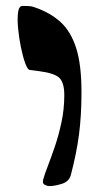

<svg xmlns="http://www.w3.org/2000/svg" viewBox="-20 -624 331 648"><path d="M147 4Q139 4 130.5 -0.5Q122 -5 126 -19Q130 -34 141 -62.5Q152 -91 165 -129Q178 -167 187.5 -211.5Q197 -256 197 -303Q197 -344 181 -360.5Q165 -377 111 -384Q104 -385 96 -386Q88 -387 80 -388Q73 -389 65 -411Q57 -433 50.5 -465Q44 -497 41 -529Q38 -561 41 -582.5Q44 -604 56 -604Q67 -604 77.5 -603.5Q88 -603 98 -599Q150 -581 184.5 -549.5Q219 -518 237 -462Q255 -406 255 -313Q255 -233 246.5 -169Q238 -105 219 -33Q213 -11 188.5 -3.5Q164 4 147 4Z"/></svg>

Font: Noto Rashi Hebrew Black
Style: Regular
Weight: 900
Version: Version 1.006